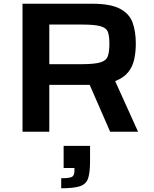

<svg xmlns="http://www.w3.org/2000/svg" viewBox="-20 -708 827 1032"><path d="M101 0V-688H475Q573 -688 624 -661.5Q675 -635 692.5 -587Q710 -539 710 -474Q710 -429 701.5 -389.5Q693 -350 669 -320Q645 -290 599 -272L722 0H572L462 -252Q457 -252 453 -252Q449 -252 444 -252H245V0ZM245 -363H416Q487 -363 519 -372.5Q551 -382 559.5 -406Q568 -430 568 -473Q568 -514 560 -536Q552 -558 520.5 -567Q489 -576 420 -576H245ZM309 304V250Q352 250 366 243Q380 236 380 211V195H322V76H464V159Q464 218 454 249.5Q444 281 411 292.5Q378 304 309 304Z"/></svg>

Font: Saira Expanded SemiBold
Style: Regular
Weight: 600
Width: 7
Designer: Hector Gatti with collaboration of the Omnibus-Type team
Foundry: Omnibus-Type
Version: Version 1.100; ttfautohint (v1.8.3)